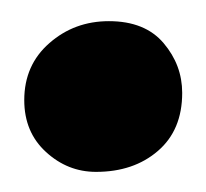

<svg xmlns="http://www.w3.org/2000/svg" viewBox="-20 -448 200 186"><path d="M73 -281.5Q45.5 -281.5 24.5 -300.8Q3.5 -320 3.5 -351Q3.5 -385 27.8 -406.2Q52 -427.5 85.5 -427.5Q120.5 -427.5 138.5 -406.2Q156.5 -385 156.5 -358Q156.5 -322 133 -301.8Q109.5 -281.5 73 -281.5Z"/></svg>

Font: Merriweather 120pt
Style: Bold
Weight: 700
Designer: Eben Sorkin
Foundry: Eben Sorkin
Version: Version 2.100